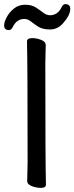

<svg xmlns="http://www.w3.org/2000/svg" viewBox="-27 -896 361 932"><path d="M171 16Q150 16 127.5 7.5Q105 -1 105 -18L107 -107Q107 -589 104 -695Q104 -711 130 -711Q150 -711 172.5 -702.5Q195 -694 195 -677L193 -588Q193 -106 196 0Q196 16 171 16ZM16 -750Q-7 -750 -7 -773Q-7 -788 5 -811.5Q17 -835 40 -854Q63 -873 95 -873Q127 -873 147.5 -859.5Q168 -846 183.5 -834Q199 -822 216 -822Q253 -822 272 -861Q279 -876 290 -876Q314 -876 314 -853Q314 -822 279 -783Q253 -753 216 -753Q180 -753 159.5 -766Q139 -779 123.5 -791.5Q108 -804 91 -804Q54 -804 35 -765Q28 -750 16 -750Z"/></svg>

Font: LXGW WenKai Medium
Style: Regular
Weight: 500
Designer: LXGW / Fontworks Inc.
Foundry: LXGW / Fontworks Inc.
Version: Version 1.501; October 10, 2024